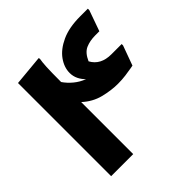

<svg xmlns="http://www.w3.org/2000/svg" viewBox="-196 -922 1083 1083"><g transform="rotate(-45 345.0 -380.5)"><path d="M655 -474 612 -356Q612 -356 593 -352.5Q574 -349 544.5 -345Q515 -341 483 -341Q428 -341 369 -356Q310 -371 262 -415V0H86V-743L268 -760L270 -752Q266 -731 264 -693.5Q262 -656 262 -575Q281 -547 309.5 -523.5Q338 -500 373 -487Q354 -505 343 -528Q332 -551 332 -577Q332 -622 362 -664Q392 -706 451.5 -733.5Q511 -761 600 -761H661V-749L617 -625H585Q541 -625 508 -610.5Q475 -596 454 -548Q488 -485 573 -485H655Z"/></g></svg>

Font: Kufam
Style: Bold
Weight: 700
Designer: Wael Morcos, Artur Schmal
Foundry: Original Type
Version: Version 1.300; ttfautohint (v1.8.3)